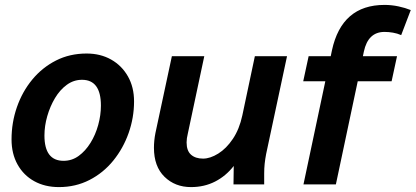

<svg xmlns="http://www.w3.org/2000/svg" viewBox="-20 -751 1693 782"><path d="M27 -183Q27 -252 49 -315Q71 -378 111.5 -427Q152 -476 208 -504.5Q264 -533 333 -533Q389 -533 432.5 -508.5Q476 -484 501 -440Q526 -396 526 -338Q526 -272 504 -209.5Q482 -147 441.5 -97Q401 -47 344.5 -18Q288 11 220 11Q163 11 119.5 -13Q76 -37 51.5 -81Q27 -125 27 -183ZM161 -199Q161 -96 239 -96Q273 -96 300.5 -116Q328 -136 348.5 -169Q369 -202 380 -242Q391 -282 391 -321Q391 -426 314 -426Q280 -426 252 -405.5Q224 -385 204 -351.5Q184 -318 172.5 -278Q161 -238 161 -199Z M607 -149Q607 -178 613 -209L680 -522H812L745 -207Q740 -187 740 -171Q740 -137 758 -121Q776 -105 807 -105Q836 -105 869 -125.5Q902 -146 928.5 -185.5Q955 -225 967 -281L1018 -522H1149L1064 -124Q1060 -103 1058 -84.5Q1056 -66 1056 -44V0H931L932 -75Q900 -34 856 -11.5Q812 11 758 11Q693 11 650 -31Q607 -73 607 -149Z M1216 0 1305 -420H1215L1237 -522H1327L1332 -546Q1372 -731 1546 -731Q1575 -731 1603 -725Q1631 -719 1653 -710L1614 -608Q1598 -615 1580.5 -618Q1563 -621 1546 -621Q1479 -621 1462 -541L1458 -522H1597L1575 -420H1437L1348 0Z"/></svg>

Font: Radio Canada SemiBold
Style: Italic
Weight: 600
Italic angle: -12°
Designer: Charles Daoud, Etienne Aubert Bonn, Alexandre Saumier Demers, Jacques Le Bailly
Foundry: Radio-Canada
Version: Version 2.104; ttfautohint (v1.8.4.7-5d5b);gftools[0.9.28.de